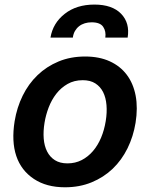

<svg xmlns="http://www.w3.org/2000/svg" viewBox="-20 -796 648 827"><path d="M43 -273.8Q52.6 -332.7 77.6 -383.7Q102.6 -434.7 141.5 -472.1Q180.4 -509.6 232.1 -531.1Q283.7 -552.6 346.9 -552.6Q407.3 -552.6 452.6 -532Q497.9 -511.4 526.1 -473.9Q554.3 -436.4 564.3 -383.9Q574.2 -331.3 563.9 -267Q554.3 -208.1 529.3 -157.3Q504.3 -106.5 465.4 -69.2Q426.5 -32 374.6 -10.7Q322.8 10.7 259.9 10.7Q180 10.7 126.1 -25.2Q71 -61.8 50.1 -124.3Q29.1 -186.8 43 -273.8ZM270.6 -92.3Q304.3 -92.3 331.9 -106.5Q359.4 -120.7 380.5 -145.4Q401.6 -170.1 415.5 -203.3Q429.3 -236.5 435.4 -274.5Q441.4 -311.1 438.7 -343.2Q436.1 -375.4 424.2 -399.1Q412.3 -422.9 390.6 -436.8Q369 -450.6 336.6 -450.6Q299.4 -450.6 271 -434.3Q242.5 -418 222.3 -391.9Q202.1 -365.8 189.6 -333.1Q177.2 -300.4 171.9 -267.8Q165.8 -231.2 168.3 -199.2Q170.8 -167.3 182.9 -143.5Q195 -119.7 216.6 -106Q238.3 -92.3 270.6 -92.3ZM197.4 -633.9Q207.7 -696.4 258.9 -736.5Q309.3 -776.3 386.7 -776.3Q463.4 -776.3 501.8 -736.5Q540.1 -696.7 529.8 -633.9H433.6Q437.5 -660.5 424.7 -680Q411.9 -699.9 374.6 -699.9Q359 -699.9 345.2 -695.7Q331.3 -691.4 320.7 -683.1Q310 -674.7 302.9 -662.5Q295.8 -650.2 293.7 -633.9Z"/></svg>

Font: Inter P Semi Bold
Style: Italic
Weight: 600
Italic angle: 9.39999°
Designer: Rasmus Andersson
Foundry: rsms
Version: Version 3.018;git-588b23468